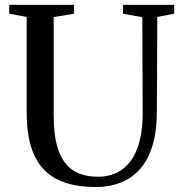

<svg xmlns="http://www.w3.org/2000/svg" viewBox="-20 -763 751 792"><path d="M375.5 8.5Q279 8.5 215.8 -23.2Q152.5 -55 121.2 -123Q90 -191 90 -299.5V-693L18 -706.5V-743H285.5V-706.5L201.5 -692.5V-287Q201.5 -214 214.2 -165.5Q227 -117 251 -88Q275 -59 308.5 -46.5Q342 -34 383.5 -34Q442.5 -34 483.8 -63.8Q525 -93.5 546.8 -151.8Q568.5 -210 568.5 -295.5L567 -692L487.5 -706.5V-743H698.5V-706.5L629 -693L627 -300Q626.5 -218.5 608.2 -160Q590 -101.5 556.2 -64.2Q522.5 -27 476.5 -9.2Q430.5 8.5 375.5 8.5Z"/></svg>

Font: Merriweather 72pt
Style: Regular
Weight: 400
Version: Version 2.100